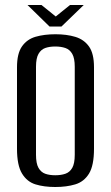

<svg xmlns="http://www.w3.org/2000/svg" viewBox="-20 -736 444 768"><path d="M201 12Q156 12 122 1.5Q88 -9 68 -42Q48 -75 48 -141V-467Q48 -522 68 -550.5Q88 -579 122.5 -589Q157 -599 202 -599Q247 -599 281.5 -588.5Q316 -578 336 -550Q356 -522 356 -467V-141Q356 -74 336 -41.5Q316 -9 281 1.5Q246 12 201 12ZM201 -35Q224 -35 241.5 -41Q259 -47 269 -64.5Q279 -82 279 -117V-469Q279 -503 269 -520.5Q259 -538 241.5 -544Q224 -550 201 -550Q178 -550 161 -544Q144 -538 134 -520.5Q124 -503 124 -469V-117Q124 -82 134 -64.5Q144 -47 161 -41Q178 -35 201 -35ZM178 -630 90 -716H146L203 -670L260 -716H315L226 -630Z"/></svg>

Font: Alumni Sans Medium
Style: Regular
Weight: 500
Designer: Robert E. Leuschke
Foundry: Robert E. Leuschke
Version: Version 1.018